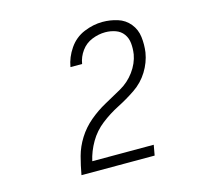

<svg xmlns="http://www.w3.org/2000/svg" viewBox="-82 -908 740 700"><g transform="rotate(-15 288.0 -558.0)"><path d="M143 -298H419L426 -337H194Q202 -373 221.5 -406.5Q241 -440 272 -464Q303 -488 337.5 -505.5Q372 -523 404.5 -545Q437 -567 457.5 -600Q478 -633 484 -670Q488 -699 484.5 -728Q481 -757 463 -779Q445 -801 417.5 -809.5Q390 -818 361 -818Q326 -818 291 -803.5Q256 -789 234 -757Q212 -725 206 -689H250Q254 -715 270 -737Q286 -759 311 -769Q336 -779 361 -779Q381 -779 399.5 -772.5Q418 -766 429 -751Q440 -736 442 -716Q444 -696 441 -676V-675Q435 -641 413 -611Q391 -581 359 -563Q327 -545 295 -527.5Q263 -510 234.5 -486Q206 -462 186.5 -431Q167 -400 158 -366.5Q149 -333 143 -299Z"/></g></svg>

Font: Iosevka Sparkle Extralight
Style: Italic
Weight: 200
Italic angle: -9°
Designer: Belleve Invis
Foundry: Belleve Invis
Version: Version 4.5.0; ttfautohint (v1.8.3)